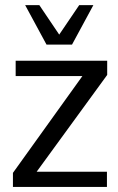

<svg xmlns="http://www.w3.org/2000/svg" viewBox="-20 -740 469 760"><path d="M31.2 0V-55.7L306.2 -439H42V-499.5H404.3V-443.4L125 -60.1H403.3V0ZM164.1 -563.5 79.6 -719.7H135.7L214.4 -603L293.5 -719.7H349.6L265.1 -563.5Z"/></svg>

Font: Pontano Sans
Style: Regular
Weight: 400
Designer: Vernon Adams
Foundry: Vernon Adams
Version: Version 2.001